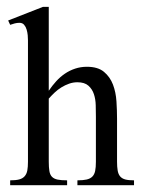

<svg xmlns="http://www.w3.org/2000/svg" viewBox="-20 -543 417 563"><path d="M207 0V-14.2Q223.6 -14.2 234.1 -16.6Q244.6 -19 250.7 -25.1Q256.8 -31.2 259 -41.7Q261.2 -52.2 261.2 -68.8V-201.2Q261.2 -216.8 260.7 -234.4Q260.3 -252 255.4 -266.8Q250.5 -281.7 239.3 -291.7Q228 -301.8 207 -301.8Q194.3 -301.8 182.6 -297.6Q170.9 -293.5 160.2 -286.9Q149.4 -280.3 140.1 -271.5Q130.9 -262.7 123 -253.9V-68.8Q123 -52.2 124.8 -41.5Q126.5 -30.8 132.3 -24.7Q138.2 -18.6 148.7 -16.4Q159.2 -14.2 176.8 -14.2V0H9.8V-14.2Q25.9 -14.2 36.1 -16.8Q46.4 -19.5 52.2 -26.1Q58.1 -32.7 60.1 -43.2Q62 -53.7 62 -68.8V-424.8Q62 -430.7 61.3 -439.5Q60.5 -448.2 58.1 -456.3Q55.7 -464.4 50.8 -470.2Q45.9 -476.1 37.1 -476.1Q30.3 -476.1 23.4 -474.4Q16.6 -472.7 9.8 -470.2L3.9 -482.9L106 -522.9H123V-276.9Q132.8 -291.5 144.5 -304.4Q156.2 -317.4 170.2 -326.9Q184.1 -336.4 200.4 -341.8Q216.8 -347.2 234.9 -347.2Q267.1 -347.2 284.9 -332.3Q302.7 -317.4 311.3 -294.9Q319.8 -272.5 321.5 -245.6Q323.2 -218.8 323.2 -194.8V-68.8Q323.2 -53.7 325 -43.2Q326.7 -32.7 332 -26.1Q337.4 -19.5 347.2 -16.8Q356.9 -14.2 373 -14.2V0Z"/></svg>

Font: Scheherazade Urdu
Style: Regular
Weight: 400
Designer: SIL International
Foundry: SIL International
Version: Version 1.005 (build 117/117)